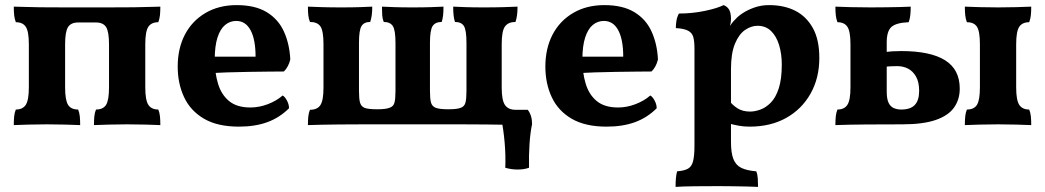

<svg xmlns="http://www.w3.org/2000/svg" viewBox="-20 -487 4092 752"><path d="M34 3Q34 -17 35.5 -31.5Q37 -46 42 -58Q69 -58 81 -76.5Q93 -95 93 -145V-313Q93 -364 81 -382Q69 -400 42 -400Q37 -413 35.5 -427.5Q34 -442 34 -461Q49 -461 73 -460Q97 -459 137 -458.5Q177 -458 238 -458H399Q464 -458 504.5 -458.5Q545 -459 569.5 -460Q594 -461 608 -461Q608 -442 606.5 -427.5Q605 -413 600 -400Q573 -400 561 -382Q549 -364 549 -313V-145Q549 -95 561 -76.5Q573 -58 600 -58Q605 -46 606.5 -31.5Q608 -17 608 3Q586 2 551 1Q516 0 478 0Q441 0 406 1Q371 2 348 3Q348 -17 349.5 -31.5Q351 -46 356 -58Q384 -58 395.5 -76.5Q407 -95 407 -145V-313Q407 -363 395.5 -381Q384 -399 356 -399H286Q258 -399 246.5 -381Q235 -363 235 -313V-145Q235 -95 246.5 -76.5Q258 -58 286 -58Q291 -46 292.5 -31.5Q294 -17 294 3Q272 2 236.5 1Q201 0 164 0Q127 0 91.5 1Q56 2 34 3Z M916 9Q832 9 779 -22Q726 -53 701 -106.5Q676 -160 676 -226Q676 -297 704 -351Q732 -405 784.5 -436Q837 -467 907 -467Q979 -467 1024.5 -439.5Q1070 -412 1092 -363.5Q1114 -315 1117 -254Q1110 -225 1092 -207Q1067 -207 1031 -206.5Q995 -206 953.5 -205.5Q912 -205 869.5 -203.5Q827 -202 789 -199V-265H981Q981 -332 961.5 -368.5Q942 -405 905 -405Q881 -405 862 -389.5Q843 -374 832 -340.5Q821 -307 821 -253Q821 -202 834 -159Q847 -116 877.5 -91Q908 -66 961 -66Q995 -66 1029 -79Q1063 -92 1087 -113Q1096 -108 1104 -93Q1112 -78 1112 -63Q1075 -26 1027 -8.5Q979 9 916 9Z M1186 3Q1186 -16 1187.5 -30.5Q1189 -45 1194 -57Q1223 -57 1235 -75.5Q1247 -94 1247 -144V-314Q1247 -366 1235 -383.5Q1223 -401 1194 -401Q1189 -413 1187.5 -427.5Q1186 -442 1186 -461Q1209 -460 1241 -459Q1273 -458 1317 -458Q1360 -458 1388.5 -459Q1417 -460 1438 -461Q1438 -442 1436 -427.5Q1434 -413 1430 -401Q1406 -401 1396 -385Q1386 -369 1386 -319V-131Q1386 -100 1390 -85.5Q1394 -71 1407 -65Q1414 -62 1426.5 -60.5Q1439 -59 1457 -59Q1474 -59 1486.5 -60.5Q1499 -62 1506 -65Q1521 -70 1525 -85Q1529 -100 1529 -131V-319Q1529 -369 1518.5 -385Q1508 -401 1483 -401Q1478 -413 1477 -427.5Q1476 -442 1476 -461Q1497 -460 1525.5 -459Q1554 -458 1596 -458Q1639 -458 1667.5 -459Q1696 -460 1717 -461Q1717 -442 1715.5 -427.5Q1714 -413 1710 -401Q1685 -401 1674.5 -385Q1664 -369 1664 -319V-131Q1664 -100 1668 -85.5Q1672 -71 1686 -65Q1694 -62 1706 -60.5Q1718 -59 1736 -59Q1754 -59 1766 -60.5Q1778 -62 1785 -65Q1799 -70 1803 -85Q1807 -100 1807 -131V-319Q1807 -369 1797 -385Q1787 -401 1762 -401Q1758 -413 1756.5 -427.5Q1755 -442 1755 -461Q1776 -460 1804.5 -459Q1833 -458 1875 -458Q1920 -458 1952 -459Q1984 -460 2007 -461Q2007 -442 2005 -427.5Q2003 -413 1999 -401Q1971 -401 1958 -383.5Q1945 -366 1945 -314V-144Q1945 -94 1958 -75.5Q1971 -57 1999 -57Q2003 -45 2005 -30.5Q2007 -16 2007 3Q1984 2 1954 1.5Q1924 1 1882.5 0.5Q1841 0 1786 0H1402Q1347 0 1307.5 0.5Q1268 1 1239.5 1.5Q1211 2 1186 3ZM1959 170Q1961 123 1956.5 71Q1952 19 1942 -30V-57H2047Q2064 -35 2064 -1Q2057 32 2054 76Q2051 120 2052 170Q2033 177 2007.5 177Q1982 177 1959 170Z M2356 9Q2272 9 2219 -22Q2166 -53 2141 -106.5Q2116 -160 2116 -226Q2116 -297 2144 -351Q2172 -405 2224.5 -436Q2277 -467 2347 -467Q2419 -467 2464.5 -439.5Q2510 -412 2532 -363.5Q2554 -315 2557 -254Q2550 -225 2532 -207Q2507 -207 2471 -206.5Q2435 -206 2393.5 -205.5Q2352 -205 2309.5 -203.5Q2267 -202 2229 -199V-265H2421Q2421 -332 2401.5 -368.5Q2382 -405 2345 -405Q2321 -405 2302 -389.5Q2283 -374 2272 -340.5Q2261 -307 2261 -253Q2261 -202 2274 -159Q2287 -116 2317.5 -91Q2348 -66 2401 -66Q2435 -66 2469 -79Q2503 -92 2527 -113Q2536 -108 2544 -93Q2552 -78 2552 -63Q2515 -26 2467 -8.5Q2419 9 2356 9Z M2626 245Q2626 224 2627.5 209.5Q2629 195 2632 184Q2659 182 2674 174Q2689 166 2694.5 144.5Q2700 123 2700 84V-296Q2700 -325 2695.5 -341.5Q2691 -358 2675.5 -366.5Q2660 -375 2627 -377Q2627 -392 2629.5 -406.5Q2632 -421 2639 -434Q2692 -434 2741.5 -444.5Q2791 -455 2814 -467Q2828 -462 2835.5 -449.5Q2843 -437 2843 -413Q2843 -398 2837.5 -380.5Q2832 -363 2822 -337L2843 -316V69Q2843 112 2852.5 136Q2862 160 2883.5 170.5Q2905 181 2942 184Q2947 196 2948 212Q2949 228 2949 245Q2932 244 2906.5 243.5Q2881 243 2852 242.5Q2823 242 2795 242Q2750 242 2702 242.5Q2654 243 2626 245ZM2916 9Q2893 9 2874 5.5Q2855 2 2832 -4V-97Q2849 -75 2869 -62.5Q2889 -50 2918 -50Q2936 -50 2957.5 -57.5Q2979 -65 2998.5 -84.5Q3018 -104 3030 -140.5Q3042 -177 3042 -234Q3042 -276 3031.5 -310.5Q3021 -345 3000 -365.5Q2979 -386 2947 -386Q2922 -386 2898 -369.5Q2874 -353 2858.5 -315.5Q2843 -278 2843 -216L2804 -318Q2820 -357 2834 -378.5Q2848 -400 2860 -411Q2871 -424 2890.5 -436.5Q2910 -449 2936 -458Q2962 -467 2992 -467Q3051 -467 3094.5 -445Q3138 -423 3163.5 -377.5Q3189 -332 3189 -260Q3189 -181 3154.5 -120Q3120 -59 3059 -25Q2998 9 2916 9Z M3252 3Q3252 -17 3253.5 -31.5Q3255 -46 3260 -58Q3287 -58 3299 -76.5Q3311 -95 3311 -145V-313Q3311 -364 3299 -382Q3287 -400 3260 -400Q3255 -413 3253.5 -427.5Q3252 -442 3252 -461Q3274 -460 3311 -459Q3348 -458 3392 -458Q3422 -458 3452 -458.5Q3482 -459 3507 -459.5Q3532 -460 3547 -461Q3547 -445 3545.5 -429Q3544 -413 3539 -400Q3490 -398 3471.5 -381.5Q3453 -365 3453 -321V-129Q3453 -100 3460 -85Q3467 -70 3480 -64Q3493 -58 3510 -58Q3546 -58 3563 -76Q3580 -94 3580 -131Q3580 -166 3567.5 -187.5Q3555 -209 3536 -218.5Q3517 -228 3494 -228Q3487 -228 3472 -227.5Q3457 -227 3444 -225V-283Q3459 -285 3474.5 -286Q3490 -287 3510 -287Q3624 -287 3681.5 -251Q3739 -215 3739 -140Q3739 -97 3716.5 -65.5Q3694 -34 3644.5 -17Q3595 0 3514 0Q3445 0 3373.5 0.5Q3302 1 3252 3ZM3759 3Q3759 -17 3760.5 -31.5Q3762 -46 3767 -58Q3795 -58 3806.5 -76.5Q3818 -95 3818 -145V-313Q3818 -364 3806.5 -382Q3795 -400 3767 -400Q3762 -413 3760.5 -427.5Q3759 -442 3759 -461Q3782 -460 3817 -459Q3852 -458 3889 -458Q3926 -458 3961.5 -459Q3997 -460 4019 -461Q4019 -442 4017.5 -427.5Q4016 -413 4011 -400Q3984 -400 3972 -382Q3960 -364 3960 -313V-145Q3960 -95 3972 -76.5Q3984 -58 4011 -58Q4016 -46 4017.5 -31.5Q4019 -17 4019 3Q3997 2 3961.5 1Q3926 0 3889 0Q3852 0 3817 1Q3782 2 3759 3Z"/></svg>

Font: Vollkorn
Style: Bold
Weight: 700
Designer: Friedrich Althausen
Foundry: Friedrich Althausen
Version: Version 5.000